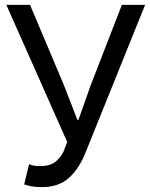

<svg xmlns="http://www.w3.org/2000/svg" viewBox="-20 -753 615 786"><path d="M152 13Q127 13 110.5 10Q94 7 79 2L99 -81Q108 -77 118.5 -75Q129 -73 145 -73Q181 -73 202.5 -87.5Q224 -102 240 -132L255 -172L6 -733H103L241 -406L297 -262H301L352 -406L479 -733H574L332 -133Q306 -65 263.5 -26Q221 13 152 13Z"/></svg>

Font: Noto Sans TC
Style: Regular
Weight: 400
Designer: Ryoko NISHIZUKA  (kana, bopomofo & ideographs); Paul D. Hunt (Latin, Greek & Cyrillic); Sandoll Communications , Soo-you
Foundry: Adobe
Version: Version 2.004-H2;hotconv 1.0.118;makeotfexe 2.5.65603